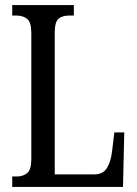

<svg xmlns="http://www.w3.org/2000/svg" viewBox="-20 -734 538 754"><path d="M28 0V-41H47Q70 -41 86.5 -54Q103 -67 103 -110V-603Q103 -647 86.5 -660Q70 -673 44 -673H28V-714H270V-673H253Q225 -673 210 -660.5Q195 -648 195 -606V-49H349Q384 -49 399.5 -73.5Q415 -98 420 -139L429 -214H468L463 0Z"/></svg>

Font: Noto Serif Lao ExtraCondensed
Style: Regular
Weight: 400
Width: 2
Designer: Monotype Design Team
Foundry: Monotype Imaging Inc.
Version: Version 2.003; ttfautohint (v1.8.4.7-5d5b)